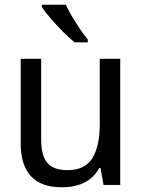

<svg xmlns="http://www.w3.org/2000/svg" viewBox="-20 -786 603 816"><path d="M243 10Q68 10 68 -177V-536H155V-192Q155 -125 181 -94Q207 -63 267 -63Q342 -63 373 -114.5Q404 -166 404 -259V-536H491V0H420L407 -72H402Q377 -28 336.5 -9Q296 10 243 10ZM297 -606Q275 -624 247 -652Q219 -680 194.5 -708.5Q170 -737 158 -756V-766H260Q270 -743 286.5 -715.5Q303 -688 320.5 -662Q338 -636 353 -618V-606Z"/></svg>

Font: Noto Sans Mono SemiCondensed
Style: Regular
Weight: 400
Width: 4
Designer: Monotype Design Team
Foundry: Monotype Imaging Inc.
Version: Version 2.014